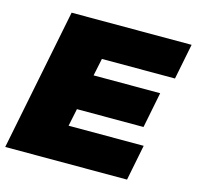

<svg xmlns="http://www.w3.org/2000/svg" viewBox="-108 -807 937 915"><g transform="rotate(15 361.0 -350.0)"><path d="M596 0H-5L135 -700H727L692 -524.5H331.5L313.5 -438.5H642L607 -262.5H278.5L260.5 -176H631Z"/></g></svg>

Font: Argentum Sans Black
Style: Italic
Weight: 900
Italic angle: -11°
Designer: Julieta Ulanovsky (font), Cristiano Sobral (main changes and remaster)
Foundry: Julieta Ulanovsky (font), Cristiano Sobral (main changes and remaster)
Version: Version 2.007;June 15, 2022;FontCreator 14.0.0.2814 64-bit; 